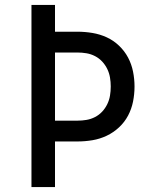

<svg xmlns="http://www.w3.org/2000/svg" viewBox="-20 -755 640 775"><path d="M107 0V-735H202V-627H293Q323 -627 353 -622Q383 -617 410.5 -604.5Q438 -592 460.5 -570.5Q483 -549 497 -522.5Q511 -496 517 -466Q523 -436 523 -406Q523 -375 517 -345Q511 -315 497 -288.5Q483 -262 460.5 -241Q438 -220 410.5 -207Q383 -194 353 -189Q323 -184 293 -184H202V0ZM202 -268H293Q311 -268 329 -271Q347 -274 363.5 -282.5Q380 -291 392.5 -304.5Q405 -318 413 -334.5Q421 -351 424 -369Q427 -387 427 -406Q427 -424 424 -442Q421 -460 413 -476.5Q405 -493 392.5 -506.5Q380 -520 363.5 -528.5Q347 -537 329 -540Q311 -543 293 -543H202Z"/></svg>

Font: Iosevka Fixed Curly Md Ex
Style: Regular
Weight: 500
Width: 7
Monospace: yes
Designer: Belleve Invis
Foundry: Belleve Invis
Version: Version 30.1.2